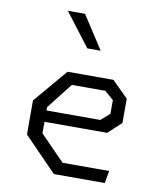

<svg xmlns="http://www.w3.org/2000/svg" viewBox="-88 -873 796 944"><g transform="rotate(10 310.0 -401.0)"><path d="M245.5 0H500L510.5 -62H278L155.5 -187.5V-245H468.5L534 -306V-427L453.5 -507H224.5L81.5 -338.5V-168.5ZM155.5 -301.5V-318L256.5 -447H423.5L468 -408.5V-340L424 -301.5ZM174 -802.5 300 -637H367L259.5 -802.5Z"/></g></svg>

Font: Monaspace Krypton Light
Style: Regular
Weight: 300
Designer: Riley Cran & the Lettermatic Team
Foundry: Lettermatic
Version: Version 1.101 (Monaspace Krypton)